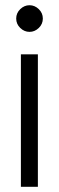

<svg xmlns="http://www.w3.org/2000/svg" viewBox="-20 -715 225 735"><path d="M60 0V-507H125V0ZM93 -593Q73 -593 57.5 -608Q42 -623 42 -644Q42 -665 57.5 -680Q73 -695 93 -695Q113 -695 128.5 -680Q144 -665 144 -644Q144 -623 128.5 -608Q113 -593 93 -593Z"/></svg>

Font: TikTok Sans Light
Style: Regular
Weight: 300
Version: Version 4.000